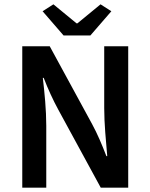

<svg xmlns="http://www.w3.org/2000/svg" viewBox="-20 -868 696 888"><path d="M83 -654V0H194V-286C194 -360 186 -440 178 -508H182C202 -456 226 -404 250 -360L446 0H573V-654H462V-368C462 -296 470 -216 476 -146H472C452 -198 430 -250 406 -294L210 -654ZM274 -704H398L495 -816L445 -848L338 -760H334L227 -848L177 -816Z"/></svg>

Font: DAIFUKU Sans Semibold
Style: Regular
Weight: 600
Designer: Original font ‘Source Sans 3’ : Paul D. Hunt
Foundry: Daifuku
Version: Version 1.000